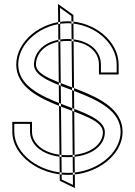

<svg xmlns="http://www.w3.org/2000/svg" viewBox="-20 -858 685 975"><path d="M274.5 -838 283.5 60 360.5 97 352.5 -782ZM572.5 -530C572.5 -643 452.5 -740 322.5 -740C193.5 -739 72.5 -643 72.5 -530C73.5 -319.2 512.5 -320.9 512.5 -186.6C512.5 -114.3 435.8 -60 323.5 -60C322.5 -60 321.5 -60 320.5 -60C208.2 -60 132.5 -116.6 132.5 -189V-229H52.5V-189C52.5 -76 182.5 20 323.5 20C324.2 20 324.9 20 325.6 20C465.3 20 592.5 -76.7 592.5 -188.7C592.5 -399 152.5 -401.1 152.5 -530C153.5 -604 220.5 -660 322.5 -660C425.5 -659 492.5 -605 492.5 -530V-490H572.5ZM284.7 -818.4 342.5 -776.8 350.4 81 293.4 53.7ZM582.5 -530V-480H482.5V-530C482.5 -597.6 422.4 -649 322.4 -650C223.9 -650 163.4 -596.7 162.5 -529.9C162.5 -417.3 602.5 -410.6 602.5 -188.7C602.5 -68.8 468.8 30 325.6 30C324.9 30 324.2 30 323.4 30C179.2 30 42.5 -68 42.5 -189V-239H142.5V-189C142.5 -124.9 210.6 -70 320.5 -70C321.5 -70 322.5 -70 323.4 -70C433.7 -70 502.5 -122.7 502.5 -186.6C502.5 -305.1 63.6 -307.3 62.5 -530C62.5 -650.4 189.5 -749 322.4 -750C456.6 -750 582.5 -650.3 582.5 -530Z"/></svg>

Font: Nordica Advanced
Style: RegularOL
Weight: 300
Version: Version 1.07